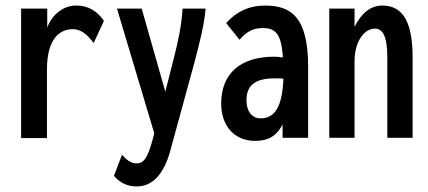

<svg xmlns="http://www.w3.org/2000/svg" viewBox="-20 -496 1540 691"><path d="M56 1H149V-246C149 -358 196 -391 242 -391C272 -391 295 -371 317 -341L354 -421C330 -456 298 -476 255 -476C213 -477 169 -448 150 -397V-465H56Z M472 175C524 175 568 138 593 46L680 -272C696 -334 715 -404 720 -465H637C634 -407 621 -347 606 -288L575 -166L490 -465H401L535 -17L534 -11C516 58 503 92 473 92C451 92 436 80 419 61L390 137C413 163 439 175 472 175Z M898 11C940 11 973 -2 997 -48V0H1089V-255C1089 -433 1029 -476 934 -476C877 -476 830 -454 794 -413L842 -353C869 -384 893 -395 926 -395C970 -395 993 -376 998 -289C987 -291 976 -292 967 -292C847 -292 776 -233 776 -123C776 -46 821 11 898 11ZM867 -135C867 -187 896 -214 968 -214C977 -214 988 -214 1000 -213C996 -112 969 -70 918 -70C888 -70 867 -94 867 -135Z M1165 0H1256V-275C1256 -350 1293 -393 1329 -393C1358 -393 1374 -365 1374 -288V0H1465V-290C1465 -434 1419 -476 1356 -476C1312 -476 1279 -446 1256 -399V-465H1165Z"/></svg>

Font: Inconsolata Condensed
Style: Bold
Weight: 700
Width: 3
Monospace: yes
Designer: Raph Levien, Cyreal, Brenton Simpson
Foundry: Raph Levien, Cyreal, Google
Version: Version 3.100